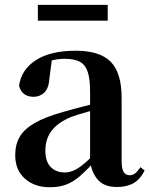

<svg xmlns="http://www.w3.org/2000/svg" viewBox="-20 -763 625 799"><path d="M186.6 16.2Q124.2 16.2 83.8 -19.4Q43.3 -54.9 43.3 -117.6Q43.3 -161.2 62 -193.6Q80.7 -226.1 125.1 -251.5Q169.6 -277 245.4 -297.9Q284.8 -309.4 334.4 -322Q384 -334.6 424 -344.4V-318.9Q384 -308.9 344 -297.6Q303.9 -286.4 277.1 -276.7Q223.3 -254.9 196.1 -220.6Q168.8 -186.4 168.8 -135.9Q168.8 -90.4 191.1 -67.9Q213.3 -45.3 250 -45.3Q266.3 -45.3 284.7 -52.6Q303.1 -59.9 327.4 -79.7Q351.8 -99.4 385.3 -135.5L400.8 -82.4H365.7Q336.6 -50.6 311.2 -28.7Q285.7 -6.8 256.4 4.7Q227 16.2 186.6 16.2ZM466.1 15.2Q414.6 15.2 387.9 -14.2Q361.2 -43.6 354.9 -94V-96.5V-381.4Q354.9 -434.7 344.8 -464.5Q334.7 -494.3 311.6 -506.3Q288.5 -518.3 250 -518.3Q224.4 -518.3 197.3 -512.2Q170.2 -506.1 133.8 -491.2L196.1 -516.3L185.9 -439.2Q183.3 -395.9 164.6 -378Q145.8 -360.2 120.3 -360.2Q71.1 -360.2 59.2 -406.5Q68.9 -473.5 129.4 -512.7Q189.9 -551.9 295.1 -551.9Q395.4 -551.9 440.7 -505.9Q486.1 -459.8 486.1 -356.2V-94.8Q486.1 -60.3 494.8 -47Q503.6 -33.8 519.7 -33.8Q531.3 -33.8 541.3 -40.9Q551.3 -48.1 564.7 -67.2L581.9 -53.4Q564 -17.5 536.2 -1.1Q508.4 15.2 466.1 15.2ZM137.6 -677.1V-742.8H428.2V-677.1Z"/></svg>

Font: Noto Serif SC ExtraLight
Style: Regular
Weight: 200
Designer: Ryoko NISHIZUKA 西塚涼子 (kana & ideographs); Frank Grießhammer (Latin, Greek & Cyrillic); Wenlong ZHANG 张文龙 (bopomofo); San
Foundry: Adobe
Version: Version 2.002-H1;hotconv 1.1.0;makeotfexe 2.6.0